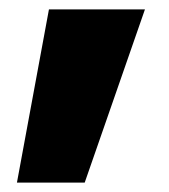

<svg xmlns="http://www.w3.org/2000/svg" viewBox="-20 -222 360 408"><path d="M84 -202 16 166H160L288 -202Z"/></svg>

Font: Aspekta 900
Style: Regular
Weight: 900
Designer: Ivo Dolenc
Version: Version 2.000